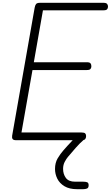

<svg xmlns="http://www.w3.org/2000/svg" viewBox="-20 -999 790 1368"><path d="M66.5 -32 227 -944.5Q230 -961.5 237 -970.2Q244 -979 265.5 -979H717Q736.5 -979 743 -971.2Q749.5 -963.5 749.5 -952Q749.5 -940 743 -932.8Q736.5 -925.5 717 -925.5H286L221 -555.5H599Q618.5 -555.5 624.8 -547.8Q631 -540 631 -527Q631 -515.5 624.8 -507.8Q618.5 -500 599 -500H211.5L133 -55H561Q581 -55 587.2 -48.2Q593.5 -41.5 593.5 -29.5Q593.5 -16.5 587.2 -8.2Q581 0 561 0H94.5Q76.5 0 70.2 -8.2Q64 -16.5 66.5 -32ZM529.5 349Q474.5 349 439.5 328Q404.5 307 388.2 274Q372 241 372 205Q372 160.5 391.2 128.5Q410.5 96.5 432.5 71.5Q443.5 58.5 462.5 37.8Q481.5 17 501.2 -3.5Q521 -24 533.5 -34.5Q545 -43 549.2 -44Q553.5 -45 560 -45Q570 -45 577 -37.5Q584 -30 585 -20.5Q586 -11 578 -4Q550.5 19 519 55Q487.5 91 464 119Q453 132 441.2 154Q429.5 176 429.5 204Q429.5 241.5 449.2 268.5Q469 295.5 514.5 295.5H572.5Q590 295.5 600.8 299.5Q611.5 303.5 611.5 321Q611.5 339.5 600 344.2Q588.5 349 572.5 349Z"/></svg>

Font: Edu QLD Hand
Style: Regular
Weight: 400
Designer: Tina and Corey Anderson, Eben Sorkin
Foundry: Sorkin Type Co.
Version: Version 2.000